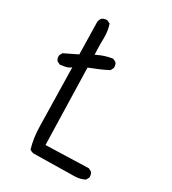

<svg xmlns="http://www.w3.org/2000/svg" viewBox="-187 -880 873 972"><g transform="rotate(30 250.0 -393.5)"><path d="M179.7 -661.1 180.2 -696.3Q180.2 -735.4 168.5 -770.5L151.4 -778.8Q148.4 -779.3 145.5 -779.3Q142.6 -779.3 138.2 -778.3Q128.4 -776.9 120.1 -770.5Q111.8 -759.8 109.9 -746.1L113.8 -558.6Q62 -532.7 36.6 -521L27.8 -503.9Q27.3 -501.5 27.3 -499Q27.3 -483.4 36.1 -473.1L53.7 -464.4Q94.2 -468.3 108.9 -479L115.7 -484.4L122.6 -143.1Q123.5 -77.6 140.6 -18.1Q150.9 -10.3 164.1 -8.3Q364.3 -12.2 399.4 -12.2Q432.6 -12.2 460.4 -26.9L469.2 -43.9Q469.7 -46.4 469.7 -48.8Q469.7 -64.5 460.9 -74.7L443.4 -83.5L194.8 -75.7L183.1 -521.5L240.7 -544.9Q266.1 -555.7 290.5 -568.8L299.3 -585.9Q299.8 -588.9 299.8 -590.3Q299.8 -591.8 299.6 -593.5Q299.3 -595.2 299.1 -597.9Q298.8 -600.6 298.1 -603.3Q297.4 -606 296.4 -607.9Q294.4 -612.8 291 -616.7L273.4 -625.5Q230 -619.6 187.5 -598.6L181.6 -595.7Q179.7 -631.8 179.7 -661.1Z"/></g></svg>

Font: Bakudai
Style: Light
Weight: 300
Version: Version 1.48